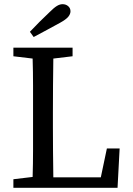

<svg xmlns="http://www.w3.org/2000/svg" viewBox="-20 -898 636 918"><path d="M123 -746Q169 -795 217 -840Q238 -861 252 -869.5Q266 -878 279 -878Q295 -878 306 -868.5Q317 -859 317 -844Q317 -831 306.5 -818Q296 -805 267 -789Q236 -772 204.5 -755Q173 -738 141 -721ZM44 -629V-670H327V-629L235 -618Q234 -554 233.5 -489Q233 -424 233 -359V-290Q233 -237 233.5 -175.5Q234 -114 235 -50H462L491 -188H552L542 0H44V-41L136 -52Q138 -117 138 -181Q138 -245 138 -309V-359Q138 -424 138 -489Q138 -554 136 -618Z"/></svg>

Font: Source Serif 4
Style: Regular
Weight: 400
Designer: Frank Grießhammer
Foundry: Adobe
Version: Version 4.005;hotconv 1.1.0;makeotfexe 2.6.0